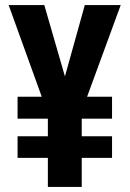

<svg xmlns="http://www.w3.org/2000/svg" viewBox="-20 -734 509 754"><path d="M235 -434 154 -714H14L144 -354H49V-268H168V-199H49V-114H168V0H301V-114H420V-199H301V-268H420V-354H322L454 -714H313Z"/></svg>

Font: Noto Sans Arabic UI XCn
Style: Bold
Weight: 700
Width: 2
Designer: Monotype Design Team, Nadine Chahine and Nizar Qandah
Foundry: Monotype Imaging Inc.
Version: Version 2.010